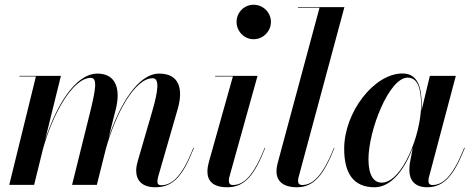

<svg xmlns="http://www.w3.org/2000/svg" viewBox="-20 -780 1996 810"><path d="M388.5 0 426 -149.5C466.5 -298 548 -450 624 -450C653 -450 648.5 -399.5 621.5 -308L562 -103.5C558.5 -91.5 554.5 -75.5 554.5 -61C554.5 -19.5 578.5 10 636 10C711 10 752 -38 798 -156L795.5 -156.5C748.5 -34.5 704.5 1.5 660 1.5C649.5 1.5 644 -4 644 -13C644 -19.5 645.5 -28.5 647.5 -35.5L729.5 -319.5C753 -400.5 739.5 -469.5 651.5 -469.5C560.5 -469.5 483 -333.5 438 -198.5L468.5 -319.5C489 -400.5 471.5 -469.5 391.5 -469.5C294.5 -469.5 214.5 -326 170 -188.5L237 -460H62V-457.5H131.5L19 0H124L161 -150.5C202 -299 287 -451.5 363 -451.5C392.5 -451.5 383 -401 360.5 -308L284 0Z M978 -687.5C978 -648.5 1009.5 -614.5 1050 -614.5C1090.5 -614.5 1123 -648.5 1123 -687.5C1123 -727 1090.5 -760 1050 -760C1009.5 -760 978 -727 978 -687.5ZM1099 -156 1097 -156.5C1048 -36 1008.5 0.5 962 0.5C949.5 0.5 945.5 -7.5 945.5 -17.5C945.5 -22 946 -27.5 947.5 -33L1066.5 -460H887.5V-457.5H962.5L861 -96C858 -85 855 -70 855 -56.5C855 -16 880 10 938 10C1014.5 10 1054 -43 1099 -156Z M1391 -156 1389 -156.5C1340.5 -36.5 1299 0.5 1254.5 0.5C1242.5 0.5 1237.5 -6.5 1237.5 -16.5C1237.5 -20.5 1238 -27 1239.5 -32L1433 -750H1237V-747.5H1328L1152.5 -96C1150 -87 1146.5 -73 1146.5 -56.5C1146.5 -16.5 1174 10 1232.5 10C1305 10 1346 -43 1391 -156Z M1759 -337C1759 -405 1746 -470 1678 -470C1557.5 -470 1432 -305.5 1432 -152.5C1432 -51.5 1469 10 1560 10C1632.5 10 1688 -68 1721.5 -156.5L1709 -91.5C1708 -84.5 1707 -75 1707 -62.5C1707 -20 1730 10 1782 10C1855 10 1896 -43 1941 -156L1938.5 -156.5C1890.5 -36.5 1849 0.5 1804.5 0.5C1792 0.5 1787.5 -6.5 1787.5 -16.5C1787.5 -21 1788 -26.5 1789.5 -32L1903 -460H1793.5L1758 -312.5C1758.5 -321 1759 -329 1759 -337ZM1756.5 -337.5C1756.5 -210.5 1676 -9.5 1590.5 -9.5C1556 -9.5 1534.5 -41.5 1534.5 -108C1534.5 -231.5 1622 -452.5 1699.5 -452.5C1744 -452.5 1756.5 -403 1756.5 -337.5Z"/></svg>

Font: Bodoni* 72pt Medium
Style: Italic
Weight: 500
Italic angle: -13°
Version: Version 2.3